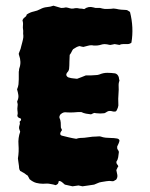

<svg xmlns="http://www.w3.org/2000/svg" viewBox="-20 -631 526 675"><path d="M442 -481Q436 -476 428 -476Q420 -476 412.5 -476Q405 -476 400 -473L383 -476Q379 -475 376 -474.5Q373 -474 368 -473Q365 -473 357 -475Q345 -477 336 -474Q324 -470 309 -471Q300 -473 290.5 -470.5Q281 -468 273 -466Q269 -467 265.5 -467.5Q262 -468 260 -469Q254 -468 248.5 -465Q243 -462 237 -458Q234 -454 231.5 -448.5Q229 -443 225 -438Q224 -426 224 -413.5Q224 -401 223 -390Q222 -382 217.5 -377.5Q213 -373 213 -367Q216 -359 224 -358Q230 -356 237 -355.5Q244 -355 251 -354Q259 -357 267 -360Q275 -363 282 -366Q293 -366 301 -366Q309 -366 317 -367Q320 -367 323 -367.5Q326 -368 329 -369Q343 -375 357 -375Q371 -375 385 -373Q395 -370 398 -358Q398 -356 398.5 -353.5Q399 -351 400 -348Q399 -345 398 -341Q397 -337 397 -332Q398 -316 396.5 -300Q395 -284 396 -267Q397 -260 394.5 -253Q392 -246 389 -241L386 -239Q380 -238 375.5 -239.5Q371 -241 366 -241Q360 -241 356 -238Q352 -235 347 -233Q340 -232 332.5 -232Q325 -232 317 -233Q313 -235 308.5 -233Q304 -231 300 -229Q291 -230 282.5 -231.5Q274 -233 266 -237Q260 -237 254 -237Q248 -237 241 -236Q228 -235 214 -236Q203 -238 194 -230Q192 -229 190 -224.5Q188 -220 189 -217Q193 -209 193.5 -200Q194 -191 194 -183Q195 -180 196 -178Q197 -176 198 -174Q197 -172 195.5 -170Q194 -168 193 -166Q189 -156 198 -154Q210 -151 222.5 -148Q235 -145 248 -143Q251 -144 255 -145Q259 -146 262 -146Q276 -146 290.5 -148.5Q305 -151 319 -151Q322 -151 326 -151.5Q330 -152 334 -151Q342 -148 351 -147Q360 -146 369 -146Q375 -146 380.5 -145.5Q386 -145 392 -144Q400 -142 400 -136Q399 -131 396.5 -125.5Q394 -120 392 -116Q391 -109 394 -105Q397 -101 398 -97Q397 -87 395.5 -78Q394 -69 389 -62Q389 -56 392 -53Q395 -50 396 -46Q394 -44 392.5 -40.5Q391 -37 389 -33Q391 -25 392.5 -16Q394 -7 388 1Q385 2 381.5 4.5Q378 7 374 6Q364 4 354.5 6Q345 8 336 9Q329 10 323 13Q317 16 311 18Q301 20 291 21Q281 22 270 24L256 21Q247 22 235 24L208 18Q204 15 200.5 11.5Q197 8 192 6Q191 5 188.5 5.5Q186 6 186 7Q186 17 175 20Q170 18 164 17Q158 16 153 15Q148 14 142 14.5Q136 15 131 15Q119 15 107.5 12Q96 9 84 -1Q83 -4 81 -7Q79 -10 77 -14Q73 -16 69.5 -19Q66 -22 62 -24L51 -30Q47 -36 47 -41.5Q47 -47 46 -52Q45 -57 44.5 -62.5Q44 -68 43 -74Q45 -86 45.5 -98Q46 -110 45 -123Q44 -134 45.5 -145.5Q47 -157 51 -168Q50 -172 48.5 -175Q47 -178 47 -182Q47 -187 49 -192Q51 -197 49 -202Q49 -204 50.5 -205Q52 -206 53 -207Q56 -214 51 -215Q41 -218 41 -225Q43 -231 42 -237Q41 -243 41 -250Q41 -255 42 -260Q43 -265 41 -270Q41 -271 40.5 -273Q40 -275 41 -276Q46 -287 44.5 -297Q43 -307 40 -317Q44 -326 45 -334.5Q46 -343 46 -352V-379Q47 -382 47 -385.5Q47 -389 48 -391Q56 -413 47 -437Q46 -439 46 -443Q48 -449 50.5 -454.5Q53 -460 54 -466Q56 -474 58.5 -483Q61 -492 62 -500V-507Q61 -512 61.5 -517.5Q62 -523 61 -528Q60 -533 60.5 -538Q61 -543 61 -547Q61 -551 60.5 -553.5Q60 -556 59 -559Q61 -566 67 -570Q73 -574 74 -580Q86 -588 98.5 -590.5Q111 -593 122 -599Q133 -605 145 -606Q157 -607 168 -611Q175 -609 181.5 -607Q188 -605 195 -603Q199 -603 203.5 -603.5Q208 -604 212 -605Q219 -604 225 -602Q231 -600 238 -601Q249 -604 259 -601Q264 -601 268 -600.5Q272 -600 276 -599Q291 -610 308 -605Q316 -602 324 -603Q332 -604 340 -601Q348 -599 355.5 -599.5Q363 -600 370 -600Q379 -602 388 -600Q396 -598 405.5 -597Q415 -596 423 -596Q428 -596 437 -589Q451 -534 442 -481Z"/></svg>

Font: Darumadrop One
Style: Regular
Weight: 400
Version: Version 1.000